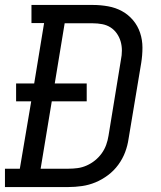

<svg xmlns="http://www.w3.org/2000/svg" viewBox="-30 -755 650 775"><path d="M-10 0V-74H50L96 -346H35V-418H108L148 -662H97V-735H345Q376 -735 406.5 -729.5Q437 -724 462.5 -710Q488 -696 507 -673.5Q526 -651 535.5 -622.5Q545 -594 545 -563Q545 -532 540 -501L489 -195Q485 -167 475 -140.5Q465 -114 447.5 -90Q430 -66 406 -48Q382 -30 355.5 -19Q329 -8 301 -4Q273 0 246 0ZM246 -74Q265 -74 283.5 -76.5Q302 -79 320 -87Q338 -95 353.5 -107.5Q369 -120 380.5 -136Q392 -152 398.5 -170Q405 -188 408 -207L458 -513Q462 -532 462 -551Q462 -570 457 -587.5Q452 -605 441.5 -620Q431 -635 416 -644.5Q401 -654 382.5 -657.5Q364 -661 345 -661H231L191 -418H320V-346H179L134 -74Z"/></svg>

Font: Iosevka Curly Slab Extended
Style: Italic
Weight: 400
Width: 7
Italic angle: -9°
Monospace: yes
Designer: Belleve Invis
Foundry: Belleve Invis
Version: Version 11.1.0; ttfautohint (v1.8.3)